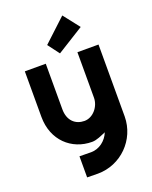

<svg xmlns="http://www.w3.org/2000/svg" viewBox="-173 -853 909 1146"><g transform="rotate(-20 281.5 -280.0)"><path d="M245 200C392 200 511 81 512 -66V-523H378V-234C378 -178 333 -123 278 -123C222 -123 177 -160 177 -234V-523H44V-234C44 -84 149 10 278 10C308 10 339 -6 368 -18C349 30 303 66 251 66L177 65V199ZM448 -658 368 -760 223 -625 278 -552Z"/></g></svg>

Font: Righteous
Style: Regular
Weight: 400
Designer: Astigmatic (AOETI)
Foundry: Astigmatic (AOETI)
Version: Version 1.000